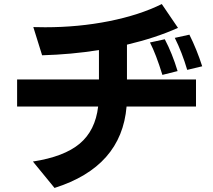

<svg xmlns="http://www.w3.org/2000/svg" viewBox="-20 -843 1040 937"><path d="M63.5 -323.2V-455.1H462.9V-598.6Q327.1 -577.1 185.5 -573.2L142.6 -710.9Q162.1 -710 200.2 -710Q363.3 -710 512.2 -739.7Q661.1 -769.5 769.5 -823.2L848.6 -707Q740.2 -658.2 599.6 -625V-455.1H936.5V-323.2H597.7Q573.2 -29.3 246.1 74.2L140.6 -54.7Q293 -78.1 369.1 -142.1Q445.3 -206.1 459 -323.2ZM711.9 -635.7 784.2 -651.4Q820.3 -583 846.7 -496.1L772.5 -477.5Q741.2 -579.1 711.9 -635.7ZM833 -658.2 904.3 -673.8Q940.4 -601.6 966.8 -519.5L893.6 -502Q868.2 -587.9 833 -658.2Z"/></svg>

Font: GenEi M Gothic v2 Bold
Style: Regular
Weight: 700
Version: Version 2.0